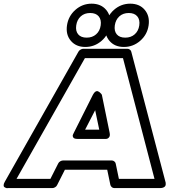

<svg xmlns="http://www.w3.org/2000/svg" viewBox="-96 -989 915 1035"><path d="M-69.8 -9.8 327.1 -710.9Q330.6 -717.3 338.4 -721.7Q346.2 -726.1 353 -726.1H590.8Q598.1 -726.1 604.2 -721.4Q610.4 -716.8 611.8 -710L795.9 -8.8Q796.4 -7.3 796.9 -5.1Q797.4 -2.9 797.4 2.9Q797.4 8.8 795.2 13.2Q793 17.6 785.9 21.2Q778.8 24.9 767.1 24.9H520Q512.2 24.9 506.3 19.5Q500.5 14.2 499 7.8L481.9 -74.2H253.9L211.9 8.8Q208.5 16.1 200.9 20.5Q193.4 24.9 186 24.9H-51.8Q-51.8 24.4 -55.7 25.1Q-59.6 25.9 -64.5 23.9Q-69.3 22 -73 19.3Q-76.7 16.6 -76.4 8.8Q-76.2 1 -69.8 -9.8ZM-6.8 -24.9H175.8L217.8 -107.9Q221.2 -115.2 229 -119.6Q236.8 -124 244.1 -124H506.8Q513.7 -124 520 -119.1Q526.4 -114.3 527.8 -106.9L544.9 -24.9H736.8L566.9 -675.8H361.8ZM265.1 -852.1Q272.5 -902.3 310.3 -935.8Q348.1 -969.2 397.9 -969.2Q448.2 -969.2 476.3 -935.8Q504.4 -902.3 497.1 -852.1Q489.7 -802.2 451.7 -769Q413.6 -735.8 363.8 -735.8Q314 -735.8 285.9 -769Q257.8 -802.2 265.1 -852.1ZM301.8 -272.9 404.8 -478Q411.1 -490.2 418.2 -494.9Q425.3 -499.5 431.4 -497.1Q437.5 -494.6 442.4 -490.5Q447.3 -486.3 450.2 -482.4L453.1 -478L495.1 -272.9Q498.5 -256.3 491.5 -248.3Q484.4 -240.2 475.6 -240.2H466.8H320.8Q303.2 -240.2 298.6 -248.5Q293.9 -256.8 297.9 -264.6ZM314.9 -852.1Q310.5 -821.8 325.4 -804Q340.3 -786.1 371.1 -786.1Q401.9 -786.1 422.1 -804Q442.4 -821.8 446.8 -852.1Q451.2 -882.8 436 -900.9Q420.9 -918.9 390.1 -918.9Q359.4 -918.9 339.4 -900.9Q319.3 -882.8 314.9 -852.1ZM362.8 -290H439L417 -395ZM473.1 -852.1Q480.5 -902.3 518.3 -935.8Q556.2 -969.2 606 -969.2Q656.2 -969.2 684.3 -935.8Q712.4 -902.3 705.1 -852.1Q697.8 -802.2 659.7 -769Q621.6 -735.8 571.8 -735.8Q522 -735.8 493.9 -769Q465.8 -802.2 473.1 -852.1ZM522.9 -852.1Q518.6 -821.8 533.4 -804Q548.3 -786.1 579.1 -786.1Q609.9 -786.1 630.1 -804Q650.4 -821.8 654.8 -852.1Q659.2 -882.8 644 -900.9Q628.9 -918.9 598.1 -918.9Q567.4 -918.9 547.4 -900.9Q527.3 -882.8 522.9 -852.1Z"/></svg>

Font: Trueno Black Outline
Style: Italic
Weight: 900
Width: 6
Designer: Julieta Ulanovsky
Foundry: Julieta Ulanovsky
Version: Version 3.001b | FøM Fix